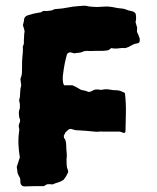

<svg xmlns="http://www.w3.org/2000/svg" viewBox="-20 -637 560 687"><path d="M480 -492Q480 -484 473 -482Q461 -481 450.5 -474.5Q440 -468 429 -465Q416 -466 404 -464Q392 -462 378 -465Q376 -463 373 -461Q370 -459 367 -457Q363 -457 358 -456Q353 -455 348 -455H323Q315 -455 307 -454.5Q299 -454 291 -455Q282 -455 275 -451.5Q268 -448 260 -448Q256 -448 253 -447.5Q250 -447 247 -446Q240 -448 233.5 -449.5Q227 -451 220 -444Q215 -427 211.5 -409Q208 -391 206 -374Q203 -356 206 -340Q207 -338 207.5 -336Q208 -334 209 -332H239Q246 -329 253.5 -325Q261 -321 269 -316Q271 -315 274.5 -314.5Q278 -314 282 -313Q285 -312 289 -311Q293 -310 297 -308Q304 -308 310 -312Q316 -316 323 -317H328Q333 -317 337.5 -316Q342 -315 346 -316Q359 -319 372 -316.5Q385 -314 397 -314Q405 -314 412.5 -311Q420 -308 427 -304Q431 -270 430.5 -235.5Q430 -201 429 -167Q429 -163 426 -162Q423 -161 420 -162Q418 -163 415.5 -164Q413 -165 409 -166H351Q342 -167 334.5 -166Q327 -165 319 -166Q311 -167 303 -167.5Q295 -168 286 -169Q279 -170 271 -170Q263 -170 254 -171Q249 -171 243.5 -173Q238 -175 233 -176Q226 -175 222.5 -171Q219 -167 214 -163Q213 -161 211.5 -157.5Q210 -154 208 -151Q209 -148 209 -144Q214 -138 215.5 -130.5Q217 -123 217 -115Q217 -103 218.5 -91Q220 -79 218 -67Q218 -57 218.5 -47Q219 -37 223 -28Q224 -26 224 -21Q218 -7 208 6Q198 13 188.5 15.5Q179 18 168 23Q164 22 159.5 22Q155 22 150 22Q146 23 137 29H103Q95 29 86.5 29.5Q78 30 68 30Q58 30 54 21Q53 17 53 12Q53 7 52 1Q49 -4 47 -8.5Q45 -13 43 -17Q42 -23 41.5 -29Q41 -35 40 -40Q43 -49 45.5 -57Q48 -65 51 -74Q47 -97 46 -121.5Q45 -146 49 -171Q49 -176 47.5 -182Q46 -188 49 -195Q55 -206 49 -216Q48 -223 47.5 -230Q47 -237 49 -244Q51 -247 51 -251Q51 -255 51 -259Q52 -264 50 -270Q48 -276 49 -282Q51 -287 51.5 -292.5Q52 -298 52 -304Q52 -311 53 -318Q54 -325 56 -331Q55 -338 54.5 -343.5Q54 -349 53 -355Q58 -366 58.5 -377.5Q59 -389 59 -401Q59 -409 59 -417Q59 -425 60 -432Q61 -440 61.5 -447.5Q62 -455 62 -462Q62 -464 61.5 -466.5Q61 -469 62 -471Q66 -479 65.5 -486.5Q65 -494 66 -501Q66 -507 66.5 -513.5Q67 -520 68 -526Q67 -531 65 -537Q63 -543 62 -547Q63 -552 64.5 -557Q66 -562 66 -567Q67 -579 82 -583Q100 -589 120 -592Q127 -592 131 -596Q135 -598 140 -598Q146 -597 152.5 -598Q159 -599 166 -600Q174 -605 184 -605Q203 -606 222 -610Q241 -614 260 -615Q270 -616 279 -616.5Q288 -617 298 -614Q306 -613 314 -612.5Q322 -612 330 -612Q334 -612 338 -612.5Q342 -613 346 -613Q360 -614 367 -613.5Q374 -613 381 -612Q388 -611 402 -608Q409 -607 415.5 -606.5Q422 -606 428 -604Q439 -599 452 -597Q457 -596 460 -593.5Q463 -591 465 -589Q469 -573 465 -558Q468 -549 471 -537Q471 -536 470.5 -532.5Q470 -529 470 -527Q470 -522 471 -521Q473 -517 475 -512.5Q477 -508 478 -504Q480 -501 480 -498Q480 -495 480 -492Z"/></svg>

Font: Darumadrop One
Style: Regular
Weight: 400
Version: Version 1.000